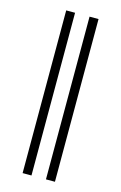

<svg xmlns="http://www.w3.org/2000/svg" viewBox="-111 -748 509 807"><g transform="rotate(15 143.5 -344.0)"><path d="M213.9 9.8H174.8V-698.2H213.9ZM111.8 9.8H73.2V-698.2H111.8Z"/></g></svg>

Font: Linux Libertine
Style: Regular
Weight: 400
Designer: Philipp H. Poll
Foundry: Philipp H. Poll
Version: Version 5.3.0 ; ttfautohint (v0.9)